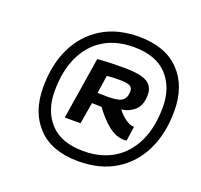

<svg xmlns="http://www.w3.org/2000/svg" viewBox="-120 -1027 994 951"><g transform="rotate(20 377.5 -551.5)"><path d="M384 -210Q244 -210 170 -287.5Q96 -365 96 -496Q96 -615 139 -704Q182 -793 263 -843Q344 -893 458 -893Q597 -893 672 -815.5Q747 -738 747 -606Q747 -487 703.5 -398Q660 -309 579 -259.5Q498 -210 384 -210ZM390 -266Q483 -266 549.5 -307Q616 -348 651.5 -424Q687 -500 687 -605Q687 -709 627.5 -772.5Q568 -836 452 -836Q358 -836 292 -795Q226 -754 191 -678Q156 -602 156 -497Q156 -393 215 -329.5Q274 -266 390 -266ZM248 -391 300 -718Q349 -722 384 -722.5Q419 -723 443 -723Q526 -723 561 -702.5Q596 -682 596 -637Q596 -583 568 -556.5Q540 -530 497 -524Q518 -497 542 -481Q566 -465 580 -465Q584 -465 586 -465L575 -389Q572 -388 568.5 -387.5Q565 -387 563 -387Q520 -387 480.5 -417.5Q441 -448 401 -503Q386 -503 373.5 -503.5Q361 -504 350 -504L331 -391ZM412 -560Q471 -560 490 -575.5Q509 -591 509 -624Q509 -643 494 -651Q479 -659 439 -659Q419 -659 408.5 -658.5Q398 -658 373 -656L359 -561Q378 -561 389.5 -560.5Q401 -560 412 -560Z"/></g></svg>

Font: Georama Extended SemiBold
Style: Italic
Weight: 600
Width: 7
Italic angle: -9°
Designer: Jean-Baptiste Levee
Foundry: Production Type
Version: Version 1.000